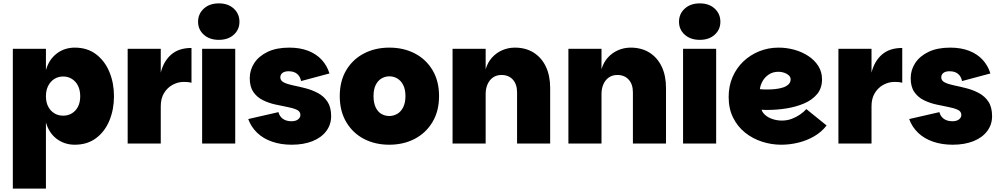

<svg xmlns="http://www.w3.org/2000/svg" viewBox="-20 -850 5922 1137"><path d="M423 7Q362 7 316 -27.5Q270 -62 252 -125V267H56V-561H252V-435Q270 -498 316 -533Q362 -568 423 -568Q497 -568 549 -528.5Q601 -489 628 -423.5Q655 -358 655 -280Q655 -202 628 -136.5Q601 -71 549 -32Q497 7 423 7ZM354 -165Q383 -165 406 -179Q429 -193 442 -218.5Q455 -244 455 -280Q455 -316 442 -342Q429 -368 406 -382.5Q383 -397 354 -397Q325 -397 302 -382.5Q279 -368 265.5 -342Q252 -316 252 -280Q252 -244 265.5 -218.5Q279 -193 302 -179Q325 -165 354 -165Z M736 0V-561H932V0ZM909 -221 932 -420Q949 -488 994 -527Q1039 -566 1114 -566V-360Q1102 -363 1091 -364Q1080 -365 1069 -365Q1034 -365 1002.5 -348Q971 -331 951.5 -299Q932 -267 932 -221Z M1177 0V-561H1373V0ZM1276 -614Q1221 -614 1187 -644.5Q1153 -675 1153 -721Q1153 -768 1187 -799Q1221 -830 1276 -830Q1331 -830 1364.5 -799Q1398 -768 1398 -721Q1398 -675 1364.5 -644.5Q1331 -614 1276 -614Z M1707 7Q1644 7 1591.5 -11Q1539 -29 1503 -63.5Q1467 -98 1450 -145L1629 -186Q1635 -161 1655 -146.5Q1675 -132 1706 -132Q1731 -132 1745 -143Q1759 -154 1759 -169Q1759 -190 1737.5 -200Q1716 -210 1681.5 -216.5Q1647 -223 1609 -231.5Q1571 -240 1536.5 -257Q1502 -274 1480.5 -305Q1459 -336 1459 -387Q1459 -436 1486 -477Q1513 -518 1565 -543Q1617 -568 1693 -568Q1757 -568 1805.5 -549Q1854 -530 1885.5 -495.5Q1917 -461 1931 -415L1763 -370Q1758 -397 1739.5 -412.5Q1721 -428 1689 -428Q1665 -428 1652.5 -418Q1640 -408 1640 -392Q1640 -372 1661.5 -361.5Q1683 -351 1717.5 -344Q1752 -337 1790.5 -327Q1829 -317 1863.5 -298.5Q1898 -280 1919.5 -247.5Q1941 -215 1941 -162Q1941 -112 1912 -73.5Q1883 -35 1830.5 -14Q1778 7 1707 7Z M2285 7Q2201 7 2135 -27.5Q2069 -62 2030.5 -127Q1992 -192 1992 -281Q1992 -370 2030.5 -434.5Q2069 -499 2135.5 -533.5Q2202 -568 2286 -568Q2370 -568 2436.5 -533.5Q2503 -499 2541.5 -434.5Q2580 -370 2580 -281Q2580 -192 2541 -127Q2502 -62 2435.5 -27.5Q2369 7 2285 7ZM2285 -163Q2310 -163 2332 -175.5Q2354 -188 2367.5 -214.5Q2381 -241 2381 -281Q2381 -321 2367.5 -347Q2354 -373 2332.5 -385.5Q2311 -398 2286 -398Q2261 -398 2239.5 -385.5Q2218 -373 2205 -347Q2192 -321 2192 -281Q2192 -241 2204.5 -214.5Q2217 -188 2238.5 -175.5Q2260 -163 2285 -163Z M2660 0V-561H2856V-440Q2868 -481 2894 -509.5Q2920 -538 2955 -553Q2990 -568 3029 -568Q3093 -568 3140 -538.5Q3187 -509 3212.5 -455.5Q3238 -402 3238 -329V0H3042V-303Q3042 -351 3017 -378.5Q2992 -406 2950 -406Q2920 -406 2899 -391Q2878 -376 2867 -350.5Q2856 -325 2856 -293V0Z M3346 0V-561H3542V-440Q3554 -481 3580 -509.5Q3606 -538 3641 -553Q3676 -568 3715 -568Q3779 -568 3826 -538.5Q3873 -509 3898.5 -455.5Q3924 -402 3924 -329V0H3728V-303Q3728 -351 3703 -378.5Q3678 -406 3636 -406Q3606 -406 3585 -391Q3564 -376 3553 -350.5Q3542 -325 3542 -293V0Z M4025 0V-561H4221V0ZM4124 -614Q4069 -614 4035 -644.5Q4001 -675 4001 -721Q4001 -768 4035 -799Q4069 -830 4124 -830Q4179 -830 4212.5 -799Q4246 -768 4246 -721Q4246 -675 4212.5 -644.5Q4179 -614 4124 -614Z M4606 7Q4548 7 4492.5 -11Q4437 -29 4392.5 -64.5Q4348 -100 4321.5 -153Q4295 -206 4295 -276Q4295 -340 4318 -393.5Q4341 -447 4382 -486Q4423 -525 4476.5 -546.5Q4530 -568 4591 -568Q4638 -568 4683.5 -555.5Q4729 -543 4766.5 -518.5Q4804 -494 4826 -459Q4848 -424 4848 -380Q4848 -328 4819 -293Q4790 -258 4742 -237.5Q4694 -217 4637.5 -208Q4581 -199 4527 -199Q4521 -199 4514.5 -199Q4508 -199 4502 -199.5Q4496 -200 4490 -200Q4495 -183 4512.5 -168Q4530 -153 4556 -144.5Q4582 -136 4610 -136Q4641 -136 4668 -146Q4695 -156 4717.5 -171.5Q4740 -187 4755 -204L4875 -107Q4846 -69 4802.5 -43.5Q4759 -18 4708.5 -5.5Q4658 7 4606 7ZM4523 -320Q4546 -320 4570.5 -322.5Q4595 -325 4615.5 -331.5Q4636 -338 4649 -350Q4662 -362 4662 -380Q4662 -394 4651 -404Q4640 -414 4623.5 -419.5Q4607 -425 4590 -425Q4556 -425 4531.5 -408Q4507 -391 4494.5 -367Q4482 -343 4480 -322Q4487 -321 4499.5 -320.5Q4512 -320 4523 -320Z M4945 0V-561H5141V0ZM5118 -221 5141 -420Q5158 -488 5203 -527Q5248 -566 5323 -566V-360Q5311 -363 5300 -364Q5289 -365 5278 -365Q5243 -365 5211.5 -348Q5180 -331 5160.5 -299Q5141 -267 5141 -221Z M5621 7Q5558 7 5505.5 -11Q5453 -29 5417 -63.5Q5381 -98 5364 -145L5543 -186Q5549 -161 5569 -146.5Q5589 -132 5620 -132Q5645 -132 5659 -143Q5673 -154 5673 -169Q5673 -190 5651.5 -200Q5630 -210 5595.5 -216.5Q5561 -223 5523 -231.5Q5485 -240 5450.5 -257Q5416 -274 5394.5 -305Q5373 -336 5373 -387Q5373 -436 5400 -477Q5427 -518 5479 -543Q5531 -568 5607 -568Q5671 -568 5719.5 -549Q5768 -530 5799.5 -495.5Q5831 -461 5845 -415L5677 -370Q5672 -397 5653.5 -412.5Q5635 -428 5603 -428Q5579 -428 5566.5 -418Q5554 -408 5554 -392Q5554 -372 5575.5 -361.5Q5597 -351 5631.5 -344Q5666 -337 5704.5 -327Q5743 -317 5777.5 -298.5Q5812 -280 5833.5 -247.5Q5855 -215 5855 -162Q5855 -112 5826 -73.5Q5797 -35 5744.5 -14Q5692 7 5621 7Z"/></svg>

Font: Parkinsans Light ExtraBold
Style: Regular
Weight: 800
Version: Version 1.000